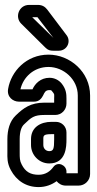

<svg xmlns="http://www.w3.org/2000/svg" viewBox="-20 -729 396 780"><path d="M250 -308V-328C250 -347 249 -366 231 -389C219 -404 201 -413 181 -413C145 -413 122 -389 112 -366H63C74 -415 117 -457 177 -457C238 -457 296 -407 296 -341V-25H250V-32C250 -58 215 -75 197 -51C184 -33 165 -19 137 -19C104 -19 83 -31 68 -61C60 -76 60 -88 60 -109V-163C60 -195 67 -214 78 -224C107 -252 118 -262 161 -262H205C230 -262 250 -283 250 -308ZM247 25H299C325 25 346 4 346 -22V-341C346 -437 264 -507 177 -507C87 -507 25 -439 13 -368C7 -335 33 -316 57 -316H118C140 -316 149 -330 155 -341C161 -353 164 -363 181 -363C187 -363 189 -362 191 -359C203 -344 200 -349 200 -328V-312H161C104 -312 75 -290 44 -260C19 -236 10 -201 10 -163V-109C10 -91 8 -67 24 -38C47 5 86 31 137 31C166 31 191 21 210 7C218 17 231 25 247 25ZM207 -234H189C145 -234 106 -212 106 -164V-140C106 -99 139 -65 180 -65C249 -65 250 -134 250 -163V-191C250 -215 231 -234 207 -234ZM189 -184H200V-163C200 -124 197 -115 180 -115C167 -115 156 -125 156 -140V-164C156 -178 157 -184 189 -184ZM197 -575 111 -659H132C133 -659 133 -658 133 -658ZM197 -523H219C253 -523 271 -562 249 -588L172 -690C162 -703 150 -709 134 -709H98C57 -709 39 -660 66 -633L164 -536C175 -525 183 -523 197 -523Z"/></svg>

Font: DIN Rundschrift
Style: EngKont
Weight: 400
Width: 3
Version: Version 1.027